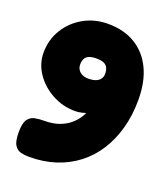

<svg xmlns="http://www.w3.org/2000/svg" viewBox="-132 -795 784 899"><g transform="rotate(20 260.5 -346.0)"><path d="M117 10Q96 10 76.5 5.5Q57 1 44.5 -18Q32 -37 32 -82Q32 -128 45.5 -146.5Q59 -165 80.5 -169Q102 -173 125 -173Q170 -173 201.5 -185Q233 -197 253.5 -215Q274 -233 285.5 -251Q297 -269 301.5 -281Q306 -293 306 -293L319 -282Q319 -282 308.5 -278Q298 -274 281 -269.5Q264 -265 246 -265Q184 -265 131 -294Q78 -323 46 -370Q14 -417 14 -472Q14 -537 46 -589Q78 -641 132 -671.5Q186 -702 253 -702Q332 -702 389 -667.5Q446 -633 476.5 -569Q507 -505 507 -415Q507 -339 489 -273.5Q471 -208 437.5 -155.5Q404 -103 356 -66Q308 -29 248 -9.5Q188 10 117 10ZM252 -429Q273 -429 288 -434.5Q303 -440 311 -451Q319 -462 319 -476Q319 -496 312.5 -508Q306 -520 292.5 -525.5Q279 -531 257 -531Q235 -531 221 -525.5Q207 -520 200.5 -508.5Q194 -497 194 -478Q194 -464 201.5 -452.5Q209 -441 222 -435Q235 -429 252 -429Z"/></g></svg>

Font: Fredoka Light
Style: Regular
Weight: 300
Designer: Ben Nathan
Foundry: Milena B. Brandão, Ben Nathan
Version: Version 2.001